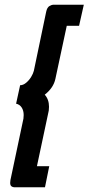

<svg xmlns="http://www.w3.org/2000/svg" viewBox="-20 -760 374 811"><path d="M262 -651 214 -427Q206 -389 169 -360Q187 -340 187 -309Q187 -300 186 -293L136 -58H188L170 31H40Q34 31 28.5 27Q23 23 23 12Q23 10 23.5 7Q24 4 24 1L79 -259Q80 -265 80 -274Q80 -293 71.5 -306Q63 -319 48 -322L65 -400Q78 -400 90.5 -410.5Q103 -421 111.5 -435Q120 -449 123 -461L175 -710Q179 -729 189 -734.5Q199 -740 204 -740H334L314 -651Z"/></svg>

Font: Raleway SemiBold
Style: Italic
Weight: 600
Italic angle: -12°
Designer: Matt McInerney, Pablo Impallari, Rodrigo Fuenzalida
Foundry: Matt McInerney, Pablo Impallari, Rodrigo Fuenzalida
Version: Version 4.026